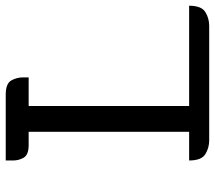

<svg xmlns="http://www.w3.org/2000/svg" viewBox="-60 -690 750 670"><g transform="rotate(-90 315.0 -355.0)"><path d="M90 -70H190V-630H144Q110 -630 100 -647Q90 -664 90 -684V-710H320Q358 -710 369 -691Q380 -672 380 -649V-630H280V-70H630Q630 -27 608 -13.5Q586 0 560 0H160Q134 0 112 -13.5Q90 -27 90 -70Z"/></g></svg>

Font: Warnes
Style: Regular
Weight: 400
Designer: Eduardo Rodriguez Tunni
Foundry: Eduardo Rodriguez Tunni
Version: Version 1.002; ttfautohint (v1.8.4.7-5d5b);gftools[0.9.23]